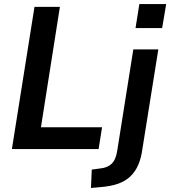

<svg xmlns="http://www.w3.org/2000/svg" viewBox="-20 -739 844 952"><path d="M39 0 151 -705H277L183 -108H486L469 0ZM652 -600 671 -719H804L784 -600ZM431 193 435 102 478 96Q512 93 533 73.5Q554 54 561 10L641 -494H765L686 0Q680 45 665.5 78.5Q651 112 626.5 135.5Q602 159 565.5 172Q529 185 476 189Z"/></svg>

Font: Nunito Sans 10pt SemiCondensed
Style: Bold Italic
Weight: 700
Width: 4
Italic angle: -9°
Designer: Vernon Adams
Foundry: Vernon Adams
Version: Version 3.101;gftools[0.9.27]